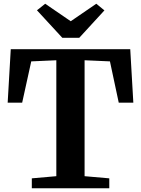

<svg xmlns="http://www.w3.org/2000/svg" viewBox="-20 -1006 754 1026"><path d="M281 -64.5V-684L147 -678L98.5 -457.5H21L37.5 -743H676L692.5 -457.5H614.5L567.5 -678L432 -684V-64.5L564 -53V0H150V-53ZM221.5 -986 358 -892.5 494.5 -986 538 -950.5 403.5 -804H313L177.5 -951Z"/></svg>

Font: Merriweather Text Regular
Style: Bold
Weight: 700
Designer: Eben Sorkin
Foundry: Eben Sorkin
Version: Version 2.100; ttfautohint (v1.7.19-72a1) -l 8 -r 50 -G 200 